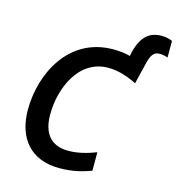

<svg xmlns="http://www.w3.org/2000/svg" viewBox="-126 -979 1009 1096"><g transform="rotate(15 379.0 -430.5)"><path d="M324 10C406 10 466 -8 511 -25V-134C457 -113 403 -99 348 -99C246 -99 195 -160 195 -273C195 -428 273 -616 448 -616C509 -616 570 -594 617 -570L650 -705C662 -751 679 -769 709 -769C728 -769 743 -765 758 -760V-858C745 -864 723 -871 695 -871C626 -871 578 -837 553 -738L548 -713C518 -721 487 -725 448 -725C185 -725 65 -479 65 -267C65 -97 156 10 324 10Z"/></g></svg>

Font: Noto Sans SemiBold
Style: Italic
Weight: 600
Italic angle: -12°
Designer: Monotype Design Team
Foundry: Monotype Imaging Inc.
Version: Version 2.013